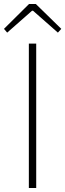

<svg xmlns="http://www.w3.org/2000/svg" viewBox="-35 -945 328 965"><path d="M110 0H147V-726H110ZM-15 -800 1 -781 126 -891H131L256 -781L273 -800L145 -925H111Z"/></svg>

Font: Noto Sans CJK Thin
Style: Regular
Weight: 100
Designer: Ryoko NISHIZUKA (kana & ideographs); Paul D. Hunt (Latin, Greek & Cyrillic); Wenlong ZHANG (bopomofo); Sandoll Communica
Foundry: Adobe Systems Incorporated
Version: Version 1.000;PS 1;hotconv 1.0.78;makeotf.lib2.5.61930